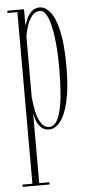

<svg xmlns="http://www.w3.org/2000/svg" viewBox="-55 -558 381 840"><g transform="rotate(-5 135.5 -138.0)"><path d="M10 250V240H53.5V-513.5H10V-523.5H83.5V-452Q87.5 -465 95.2 -482.2Q103 -499.5 117 -512.5Q131 -525.5 152.5 -525.5Q176.5 -525.5 198 -499.5Q219.5 -473.5 233 -415Q246.5 -356.5 246.5 -259Q246.5 -163.5 232.5 -104.2Q218.5 -45 196 -17.5Q173.5 10 148 10Q125.5 10 112 -3.5Q98.5 -17 91.8 -35.2Q85 -53.5 83.5 -67.5V240H128V250ZM149 -1Q181.5 -1 198 -62.2Q214.5 -123.5 214.5 -256.5Q214.5 -329.5 207.2 -386.8Q200 -444 186.2 -477Q172.5 -510 152 -510Q130.5 -510 116.2 -491.8Q102 -473.5 94.2 -448.5Q86.5 -423.5 83.5 -403.5V-139Q86 -109 92.5 -77Q99 -45 112.8 -23Q126.5 -1 149 -1Z"/></g></svg>

Font: Imbue 100pt Thin
Style: Regular
Weight: 100
Designer: Tyler Finck
Foundry: Etcetera Type Company
Version: Version 1.102; ttfautohint (v1.8.3)